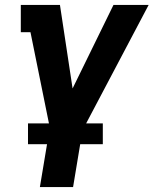

<svg xmlns="http://www.w3.org/2000/svg" viewBox="-20 -540 640 775"><path d="M141 215 181 -25 103 -410H64V-520H222L273 -183L438 -520H580L313 -14L275 215ZM395 42H93V-42H395Z"/></svg>

Font: Iosevka HT Extrabold Extended
Style: Italic
Weight: 800
Width: 7
Italic angle: -9°
Monospace: yes
Designer: Belleve Invis
Foundry: Belleve Invis
Version: Version 32.3.0; ttfautohint (v1.8.4)